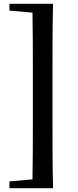

<svg xmlns="http://www.w3.org/2000/svg" viewBox="-20 -819 412 1017"><path d="M206 -799H30V-763L152 -752C154 -650 154 -546 154 -445V-177C154 -73 154 30 152 131L30 142V178H261C258 60 258 -59 258 -177V-445C258 -564 258 -684 261 -799Z"/></svg>

Font: Noto Serif SC
Style: Bold
Weight: 700
Designer: Ryoko NISHIZUKA 西塚涼子 (kana & ideographs); Frank Grießhammer (Latin, Greek & Cyrillic); Wenlong ZHANG 张文龙 (bopomofo); San
Foundry: Adobe
Version: Version 2.001;hotconv 1.1.0;makeotfexe 2.6.0